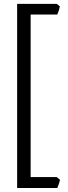

<svg xmlns="http://www.w3.org/2000/svg" viewBox="-20 -801 348 985"><path d="M288.1 121.6Q285.6 131.3 281.7 143.3Q277.8 155.3 273.9 163.6H67.9V-781.2H271L287.1 -768.6Q284.7 -756.3 280.8 -744.4Q276.9 -732.4 273.9 -726.6H137.2V107.4H271L288.1 121.6Z"/></svg>

Font: Gentium
Style: Regular
Weight: 400
Designer: J. Victor Gaultney
Version: Version 1.03; 2011; OFL 1.1 release